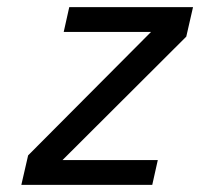

<svg xmlns="http://www.w3.org/2000/svg" viewBox="-20 -520 563 540"><path d="M408.2 0H40L59.1 -83L404.8 -430.2H159.2L174.8 -500H522.9L503.9 -417L155.8 -69.8H423.8Z"/></svg>

Font: Perun
Style: Italic
Weight: 400
Italic angle: -12°
Foundry: Stefan Peev, Context Ltd
Version: Version 001.000